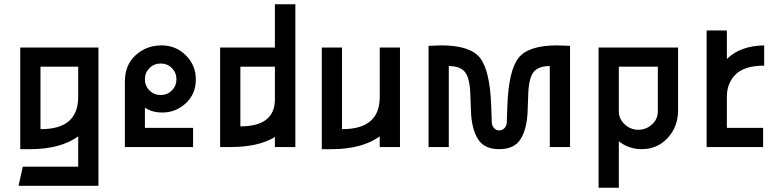

<svg xmlns="http://www.w3.org/2000/svg" viewBox="-20 -690 3651 901"><path d="M75 -467H442V182H67L87 92H347V-50Q263 10 122 10H75ZM347 -235V-377H170V-84Q347 -83 347 -235Z M660 -185V-90H886V0H566V-307Q566 -385 616.5 -431Q667 -477 738 -477Q805 -477 852 -430.5Q899 -384 899 -317Q899 -249 852 -205.5Q805 -162 742 -162Q693 -162 660 -185ZM786.5 -370.5Q765 -392 734 -392Q703 -392 681.5 -370.5Q660 -349 660 -318Q660 -287 681.5 -265.5Q703 -244 734 -244Q765 -244 786.5 -265.5Q808 -287 808 -318Q808 -349 786.5 -370.5Z M1270 -467V-670H1366V0H1270V-47Q1193 0 1062 0H1013V-467ZM1270 -224V-377H1108V-97Q1270 -97 1270 -224Z M1762 -235V-467H1857V0H1762V-50Q1678 10 1537 10H1490V-467H1585V-84Q1762 -83 1762 -235Z M2594 -477Q2611 -477 2655 -475V0H2560V-380Q2507 -380 2484.5 -352.5Q2462 -325 2459 -251L2456 -169Q2453 -86 2423.5 -38Q2394 10 2323 10Q2252 10 2222.5 -38Q2193 -86 2190 -169L2187 -251Q2184 -325 2161.5 -352.5Q2139 -380 2086 -380V0H1991V-475Q2035 -477 2052 -477Q2186 -477 2232.5 -418.5Q2279 -360 2285 -194L2288 -113Q2289 -99 2299 -88.5Q2309 -78 2323 -78Q2337 -78 2347 -88.5Q2357 -99 2358 -113L2361 -194Q2367 -360 2413.5 -418.5Q2460 -477 2594 -477Z M2789 -467H3162V-172Q3162 -96 3113.5 -43Q3065 10 2991 10Q2931 10 2884 -27V191H2789ZM3067 -167V-377H2884V-167Q2884 -132 2911.5 -106.5Q2939 -81 2976 -81Q3012 -81 3039.5 -106Q3067 -131 3067 -167Z M3566 -477V-382Q3475 -382 3433 -341.5Q3391 -301 3391 -236V-90H3561V0H3296V-547H3391V-413Q3453 -475 3566 -477Z"/></svg>

Font: Gulax
Style: Regular
Weight: 400
Designer: Morgan Gilbert
Foundry: VTF
Version: Version 1.001;hotconv 1.0.109;makeotfexe 2.5.65596